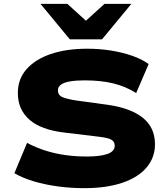

<svg xmlns="http://www.w3.org/2000/svg" viewBox="-20 -970 866 1001"><path d="M419 11Q350 11 282.5 2Q215 -7 156.5 -24.5Q98 -42 55 -67L121 -225Q169 -200 218 -184.5Q267 -169 320.5 -161.5Q374 -154 433 -154Q503 -154 540.5 -167.5Q578 -181 578 -210Q578 -228 567 -237Q556 -246 536 -250.5Q516 -255 489 -258L315 -279Q194 -293 133.5 -346Q73 -399 73 -485Q73 -558 118.5 -609.5Q164 -661 245 -688.5Q326 -716 434 -716Q499 -716 558.5 -706.5Q618 -697 668.5 -679.5Q719 -662 755 -636L690 -485Q634 -520 569.5 -535.5Q505 -551 421 -551Q376 -551 344.5 -545.5Q313 -540 297.5 -528.5Q282 -517 282 -499Q282 -473 307 -463Q332 -453 378 -446L539 -424Q661 -407 724.5 -356Q788 -305 788 -218Q788 -148 743.5 -96Q699 -44 616 -16.5Q533 11 419 11ZM344 -765 191 -950H331L428 -862L525 -950H665L512 -765Z"/></svg>

Font: Nunito Sans 10pt Expanded Black
Style: Regular
Weight: 900
Width: 7
Designer: Vernon Adams
Foundry: Vernon Adams
Version: Version 3.101;gftools[0.9.27]